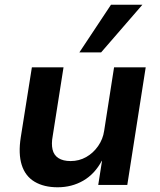

<svg xmlns="http://www.w3.org/2000/svg" viewBox="-20 -783 677 813"><path d="M224 10Q166 10 126.5 -13.5Q87 -37 72 -84.5Q57 -132 68 -202L115 -498H249L203 -206Q197 -174 202.5 -150Q208 -126 227.5 -113.5Q247 -101 279 -101Q315 -101 345 -118Q375 -135 395.5 -164.5Q416 -194 421 -229L463 -498H597L519 0H396L412 -102H411Q381 -46 332.5 -18Q284 10 224 10ZM316 -561 450 -763H583L408 -561Z"/></svg>

Font: Nunito Sans 8pt
Style: Bold Italic
Weight: 700
Italic angle: -9°
Version: Version 3.101;gftools[0.9.27]